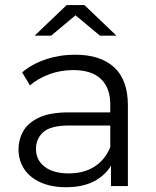

<svg xmlns="http://www.w3.org/2000/svg" viewBox="-20 -751 630 775"><path d="M428 0V-115.6L425.2 -135.5V-328.9Q425.2 -396.3 387.4 -432.2Q349.7 -468.1 275.9 -468.1Q224.7 -468.1 179 -451.3Q133.2 -434.4 100.9 -406.3L69.4 -458.9Q109.2 -492.7 165.3 -511.5Q221.4 -530.2 282.8 -530.2Q385.3 -530.2 440.7 -479.4Q496.2 -428.6 496.2 -326V0ZM246.9 4.7Q187.7 4.7 144.5 -14.4Q101.2 -33.6 78 -68.3Q54.8 -103 54.8 -147.7Q54.8 -188.6 74.3 -222.4Q93.8 -256.2 138.3 -276.8Q182.8 -297.4 258.1 -297.4H439V-244.4H260.5Q183.8 -244.4 154.5 -217.5Q125.2 -190.5 125.2 -150.4Q125.2 -104.8 160.3 -78Q195.4 -51.1 257.6 -51.1Q318.5 -51.1 361.6 -78.5Q404.7 -106 425.2 -157.6L440.8 -108.9Q421 -56.6 371.6 -25.9Q322.2 4.7 246.9 4.7ZM119.7 -607 249.1 -730.6H320.7L450.1 -607H383.4L257 -712.6H312.8L186.4 -607Z"/></svg>

Font: Montserrat Thin
Style: Regular
Weight: 100
Designer: Julieta Ulanovsky
Foundry: Julieta Ulanovsky
Version: Version 9.000